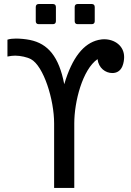

<svg xmlns="http://www.w3.org/2000/svg" viewBox="-20 -924 642 944"><path d="M170.4 -805.2H240.2C249.5 -805.2 254.9 -810.5 254.9 -819.8V-889.6C254.9 -898.9 249.5 -904.3 240.2 -904.3H170.4C161.1 -904.3 155.8 -898.9 155.8 -889.6V-819.8C155.8 -810.5 161.1 -805.2 170.4 -805.2ZM361.8 -805.2H431.2C440.4 -805.2 445.8 -810.5 445.8 -819.8V-889.6C445.8 -898.9 440.4 -904.3 431.2 -904.3H361.8C352.5 -904.3 347.2 -898.9 347.2 -889.6V-819.8C347.2 -810.5 352.5 -805.2 361.8 -805.2ZM246.1 0H345.2V-317.4C345.2 -424.8 385.7 -582 459.5 -633.3C464.8 -588.9 499 -564.9 532.2 -564.9C551.3 -564.9 570.8 -572.8 581.5 -597.7C588.4 -613.8 590.3 -632.3 590.3 -643.6C590.3 -698.7 543.5 -731 492.2 -731C485.8 -731 476.1 -730.5 463.4 -727.5C392.1 -710.9 335 -642.6 295.9 -509.8C270 -645.5 215.8 -709.5 127.4 -727.5C106 -731.9 78.6 -734.4 58.6 -734.4C43 -734.4 28.3 -732.9 16.6 -729V-646C29.8 -648.9 43.5 -650.4 54.7 -650.4C81.1 -650.4 114.7 -642.6 131.8 -633.3C194.3 -599.6 246.1 -435.1 246.1 -317.4Z"/></svg>

Font: Hack
Style: Regular
Weight: 400
Monospace: yes
Designer: Christopher Simpkins
Foundry: Christopher Simpkins
Version: Version 2.010